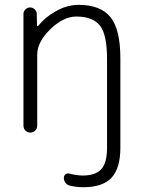

<svg xmlns="http://www.w3.org/2000/svg" viewBox="-20 -576 592 803"><path d="M298.8 -506.8Q245.1 -506.8 190.4 -453.6Q135.7 -400.4 135.7 -347.7V-50.8Q135.7 -38.1 127.4 -29.8Q119.1 -21.5 106.9 -21.5Q94.7 -21.5 86.4 -29.8Q78.1 -38.1 78.1 -50.8V-517.6Q78.1 -528.3 86.4 -536.6Q94.7 -544.9 105.5 -544.9Q117.2 -544.9 125.5 -536.6Q133.8 -528.3 133.8 -517.6L134.8 -468.8Q134.8 -467.8 136.2 -466.8Q137.7 -465.8 139.6 -467.8Q168 -502.9 209 -526.4Q257.8 -555.7 308.6 -555.7Q400.4 -555.7 441.9 -504.4Q483.4 -453.1 483.4 -332V42Q483.4 127.9 446.3 167.5Q409.2 207 329.1 207Q299.8 207 271.5 200.2Q260.7 197.3 253.9 188.5Q247.1 179.7 247.1 168Q247.1 158.2 254.4 152.8Q261.7 147.5 271.5 150.4Q298.8 157.2 324.2 158.2Q379.9 158.2 403.8 131.3Q427.7 104.5 427.7 42V-328.1Q427.7 -432.6 397.5 -469.7Q367.2 -506.8 298.8 -506.8Z"/></svg>

Font: Gen Jyuu Gothic P Light
Style: Regular
Weight: 200
Designer: [Source Han Sans]
Ryoko NISHIZUKA  (kana & ideographs); Paul D. Hunt (Latin, Greek & Cyrillic); Wenlong ZHANG  (bopomofo
Version: Version 1.002.20150607